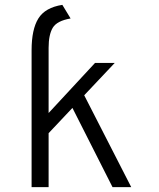

<svg xmlns="http://www.w3.org/2000/svg" viewBox="-20 -770 656 790"><path d="M110 0V-563Q110 -649.5 138 -694.2Q166 -739 236.5 -750L270.5 -694Q214.5 -684.5 197.2 -656Q180 -627.5 180 -573V-305L371 -511H452L326.5 -378L520 0H443L278 -326L180 -222V0Z"/></svg>

Font: Overpass Mono Light Light
Style: Regular
Weight: 300
Monospace: yes
Version: Version 4.000